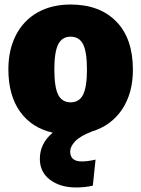

<svg xmlns="http://www.w3.org/2000/svg" viewBox="-20 -574 624 848"><path d="M290 95Q290 139 341 139Q367 139 402 131L390 246Q355 254 316 254Q246 254 201 220Q156 186 156 128Q156 59 213 12Q120 -9 68.5 -81Q17 -153 17 -268Q17 -354 50.5 -419Q84 -484 146 -519Q208 -554 292 -554Q420 -554 493.5 -479Q567 -404 567 -266Q567 -162 519 -90.5Q471 -19 385 7Q332 28 311 51Q290 74 290 95ZM220 -268Q220 -189 237 -155.5Q254 -122 292 -122Q330 -122 347 -156Q364 -190 364 -266Q364 -345 347 -378.5Q330 -412 292 -412Q254 -412 237 -378Q220 -344 220 -268Z"/></svg>

Font: FiraGO Heavy
Style: Regular
Weight: 900
Designer: bBox Type
Foundry: bBox Type GmbH
Version: Version 1.001